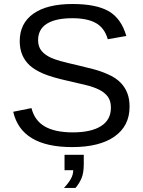

<svg xmlns="http://www.w3.org/2000/svg" viewBox="-20 -718 707 950"><path d="M621.1 -189.9Q621.1 -94.7 546.6 -42.5Q472.2 9.8 336.9 9.8Q85.4 9.8 45.4 -165L135.7 -183.1Q151.4 -121.1 202.1 -92Q252.9 -63 340.3 -63Q430.7 -63 479.7 -94Q528.8 -125 528.8 -185.1Q528.8 -218.8 513.4 -239.7Q498 -260.7 470.2 -274.4Q442.4 -288.1 403.8 -297.4Q365.2 -306.6 318.4 -317.4Q236.8 -335.4 194.6 -353.5Q152.3 -371.6 127.9 -393.6Q77.6 -439.5 77.6 -514.2Q77.6 -602.5 145.3 -650.4Q212.9 -698.2 338.9 -698.2Q456.1 -698.2 518.1 -662.4Q580.1 -626.5 605 -540L513.2 -523.9Q498 -578.6 455.6 -603.3Q413.1 -627.9 337.9 -627.9Q255.4 -627.9 211.9 -600.6Q168.5 -573.2 168.5 -519Q168.5 -487.3 185.3 -466.6Q202.1 -445.8 233.9 -431.6Q263.7 -417.5 360.4 -396Q399.9 -386.7 438.5 -376.7Q477.1 -366.7 511.2 -351.6Q531.2 -343.3 549.6 -331.3Q567.9 -319.3 581.5 -303.7Q600.1 -283.2 610.6 -255.4Q621.1 -227.5 621.1 -189.9ZM394.5 94.2Q394.5 136.7 383.8 162.8Q373 189 353.5 211.9H296.4Q318.4 188.5 330.3 167.5Q342.3 146.5 342.3 124H299.3V47.9H394.5Z"/></svg>

Font: Arimo
Style: Regular
Weight: 400
Designer: Steve Matteson
Foundry: Monotype Imaging Inc.
Version: Version 1.33